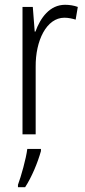

<svg xmlns="http://www.w3.org/2000/svg" viewBox="-20 -561 356 802"><path d="M252 -541C188 -541 149 -487 128 -429H125L117 -532H74V0H129V-282C128 -391 174 -487 249 -487C266 -487 283 -483 296 -479L305 -532C289 -538 270 -541 252 -541ZM151 70V61H94C89 102 68 176 55 211V221H85C113 178 138 117 151 70Z"/></svg>

Font: Noto Sans Kannada Condensed Light
Style: Regular
Weight: 300
Width: 3
Designer: Jelle Bosma - Monotype Design Team
Foundry: Monotype Imaging Inc.
Version: Version 2.005